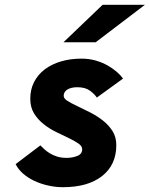

<svg xmlns="http://www.w3.org/2000/svg" viewBox="-20 -767 623 799"><path d="M244 -591 407 -747H583L378 -591ZM242 12Q211 12 180 5Q149 -2 122.5 -14.5Q96 -27 76 -44.5Q56 -62 45 -84L148 -162Q154 -156 163.5 -147Q173 -138 186.5 -129.5Q200 -121 217.5 -115.5Q235 -110 258 -110Q281 -110 301.5 -118Q322 -126 322 -146Q322 -159 306 -170Q290 -181 266 -192.5Q242 -204 214 -217.5Q186 -231 162 -250Q138 -269 122 -294.5Q106 -320 106 -356Q106 -395 122 -426Q138 -457 166.5 -478.5Q195 -500 234 -511.5Q273 -523 319 -523Q351 -523 378.5 -515Q406 -507 428 -494.5Q450 -482 466.5 -467.5Q483 -453 492 -440L383 -361Q374 -375 354.5 -389.5Q335 -404 302 -404Q276 -404 260.5 -394.5Q245 -385 245 -368Q245 -357 261 -347Q277 -337 301.5 -325.5Q326 -314 354.5 -299.5Q383 -285 407.5 -266Q432 -247 448 -222Q464 -197 464 -163Q464 -81 405 -34.5Q346 12 242 12Z"/></svg>

Font: Overpass Heavy
Style: Italic
Weight: 900
Italic angle: -10°
Designer: Delve Withrington, Dave Bailey
Foundry: Delve Fonts
Version: Version 3.000;DELV;Overpass